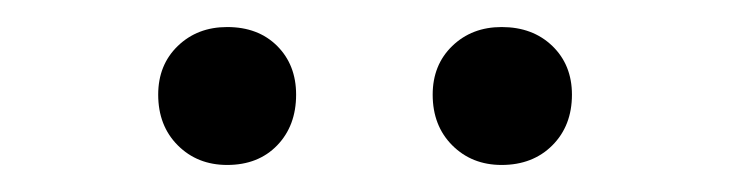

<svg xmlns="http://www.w3.org/2000/svg" viewBox="-20 -733 540 142"><path d="M148 -611Q126 -611 111.5 -625.5Q97 -640 97 -663Q97 -685 111.5 -699Q126 -713 148 -713Q171 -713 185 -699Q199 -685 199 -663Q199 -640 185 -625.5Q171 -611 148 -611ZM351 -611Q329 -611 314.5 -625.5Q300 -640 300 -663Q300 -685 314.5 -699Q329 -713 351 -713Q374 -713 388.5 -699Q403 -685 403 -663Q403 -640 388.5 -625.5Q374 -611 351 -611Z"/></svg>

Font: Inria Serif
Style: Regular
Weight: 400
Designer: Black Foundry Team
Foundry: Black Foundry
Version: Version 1.000; ttfautohint (v1.8.3)